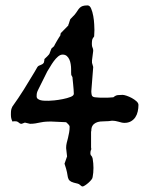

<svg xmlns="http://www.w3.org/2000/svg" viewBox="-20 -442 528 696"><path d="M213.9 151.4 223.1 125 219.7 94.7Q219.7 84.5 221.9 75.9Q224.1 67.4 226.6 57.6Q229 47.4 230.7 37.6Q232.4 27.8 232.4 17.6Q232.4 13.2 227.3 8.1Q222.2 2.9 219.7 1L164.1 -1.5Q157.2 -1.5 147.9 -1Q138.7 -0.5 128.4 1.5Q117.2 3.9 107.9 5.4Q98.6 6.8 88.9 6.8L70.3 2.4Q69.3 2.4 66.7 3.7Q64 4.9 58.6 6.8Q54.2 6.8 52 5.4Q49.8 3.9 47.9 2.2Q45.9 0.5 43 -1Q40 -2.4 34.2 -2.4Q27.3 -2.4 24.9 -1.5Q21.5 -9.3 20.5 -14.6Q19.5 -20 19.5 -27.8Q19.5 -38.1 20.5 -43.5Q21.5 -48.8 24.9 -55.7Q46.9 -86.4 66.4 -117.4Q85.9 -148.4 105 -180.7L115.7 -199.2Q118.2 -202.6 121.1 -203.9Q124 -205.1 127 -206.3Q129.9 -207.5 132.8 -209Q135.7 -210.4 138.7 -214.4Q139.6 -216.8 140.4 -221.4Q141.1 -226.1 141.1 -228Q142.1 -229 145 -231.7Q147.9 -234.4 151.1 -237.5Q154.3 -240.7 157 -243.9Q159.7 -247.1 159.7 -248.5L166.5 -266.1L175.8 -274.4Q176.8 -276.4 179.7 -282Q182.6 -287.6 186.3 -293.7Q189.9 -299.8 193.4 -305.4Q196.8 -311 198.7 -313.5Q198.7 -314.5 199.5 -318.6Q200.2 -322.8 201.2 -322.8L227.5 -349.6Q227.5 -352.1 228.3 -353.8Q229 -355.5 230 -357.4Q230 -357.9 230.7 -360.1Q231.4 -362.3 232.2 -365Q232.9 -367.7 233.9 -369.9Q234.9 -372.1 234.9 -372.6L250.5 -388.7Q256.8 -396.5 260.7 -402.8Q264.6 -409.2 269 -413.6Q273.4 -418 279.8 -420.2Q286.1 -422.4 297.4 -422.4Q305.7 -422.4 310.5 -410.6Q315.4 -398.9 318.1 -383.8Q320.8 -368.7 321.5 -354Q322.3 -339.4 322.3 -333L321.3 -310.1Q314.9 -302.2 314 -296.4Q313 -290.5 313 -282.2Q313 -273.9 315.4 -269.5Q317.9 -265.1 317.9 -257.8L313.5 -223.1V-214.4L317.9 -199.2L311 -111.3Q311 -104.5 312.5 -97.7Q314 -90.8 323.7 -89.4Q332 -88.4 340.1 -88.1Q348.1 -87.9 356.4 -87.9Q364.7 -87.9 373.5 -88.1Q382.3 -88.4 391.1 -89.4Q398.9 -96.2 406.5 -97.2Q414.1 -98.1 424.3 -98.1Q429.2 -98.1 438.7 -95Q448.2 -91.8 457.8 -86.7Q467.3 -81.5 474.6 -75Q481.9 -68.4 481.9 -61.5Q481.9 -49.3 479.2 -37.6Q476.6 -25.9 470.5 -16.8Q464.4 -7.8 454.6 -2.2Q444.8 3.4 431.2 3.4Q425.8 3.4 420.9 2.2Q416 1 410.9 -0.5Q405.8 -2 399.4 -3.2Q393.1 -4.4 385.3 -4.4Q379.9 -3.4 374 -2.9Q368.2 -2.4 361.8 -2.4Q352.5 -2.4 343.5 -1.5Q334.5 -0.5 327.1 3.2Q319.8 6.8 315.4 13.7Q311 20.5 311 32.2Q310.1 34.2 310.1 37.6Q310.1 41 310.1 44.9V84.5Q310.1 88.9 310.1 92.5Q310.1 96.2 311 98.6Q307.6 105 307.6 113.3Q307.6 119.6 310.8 122.3Q314 125 315.9 132.8Q318.8 150.4 318.8 166.5Q318.8 184.6 315.9 199.2Q315.9 203.6 311.3 209.5Q306.6 215.3 300.5 220.7Q294.4 226.1 288.3 230Q282.2 233.9 279.8 233.9Q275.4 233.9 271 229.2Q266.6 224.6 261.2 223.6Q245.1 220.2 238 216.6Q231 212.9 228.3 207Q225.6 201.2 224.6 192.6Q223.6 184.1 219.7 169.9ZM112.8 -92.8Q112.8 -86.9 117.2 -83.5Q121.6 -80.1 127.9 -78.6Q134.3 -77.1 141.8 -76.9Q149.4 -76.7 156.2 -76.7Q162.1 -76.7 177 -78.1Q191.9 -79.6 207.8 -82.8Q223.6 -85.9 235.6 -90.6Q247.6 -95.2 247.6 -102.1Q247.6 -107.9 246.8 -117.7Q246.1 -127.4 245.1 -137Q244.1 -146.5 243.4 -153.8Q242.7 -161.1 242.7 -162.1L238.3 -170.4Q237.8 -174.3 237.8 -179.4Q237.8 -184.6 237.8 -190.9Q237.8 -199.7 236.3 -209.2Q234.9 -218.8 231.4 -226.3Q228 -233.9 222.2 -239Q216.3 -244.1 207 -244.1Q198.7 -244.1 190.4 -237.1Q182.1 -230 174.8 -220Q167.5 -210 161.6 -199.7Q155.8 -189.5 151.4 -183.1L119.1 -118.2Q114.7 -109.4 113.8 -105Q112.8 -100.6 112.8 -92.8Z"/></svg>

Font: IM FELL English SC
Style: Regular
Weight: 400
Designer: Igino Marini
Foundry: Igino Marini
Version: 3.00